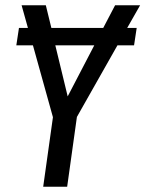

<svg xmlns="http://www.w3.org/2000/svg" viewBox="-20 -709 552 729"><path d="M463 -603H499L489 -537H426L272 -265L235 0H144L181 -264L105 -537H42L52 -603H86L62 -689H154L175 -603H372L417 -689H512ZM237 -343 338 -537H190Z"/></svg>

Font: Fira Sans Extra Condensed
Style: Italic
Weight: 400
Width: 3
Italic angle: -8°
Designer: Carrois Corporate & Edenspiekermann AG
Foundry: Carrois Corporate GbR & Edenspiekermann AG
Version: Version 4.203